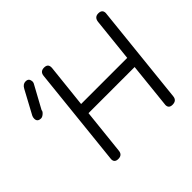

<svg xmlns="http://www.w3.org/2000/svg" viewBox="-170 -990 1216 1216"><g transform="rotate(-45 438.5 -381.5)"><path d="M223.1 -30.8 293.9 -705.1Q296.9 -742.2 333 -742.2Q367.2 -742.2 367.2 -710.9V-705.1L335.9 -413.1H749L779.8 -705.1Q784.2 -742.2 818.8 -742.2Q854 -742.2 854 -710L783.2 -36.1Q780.3 0 742.2 0Q709 0 709 -30.8L741.2 -338.9H328.1L295.9 -36.1Q293 0 256.8 0Q223.1 0 223.1 -30.8ZM215.8 -716.8 131.8 -563Q131.8 -551.8 117.9 -539.8Q104 -527.8 92.8 -527.8Q60.1 -527.8 60.1 -557.1Q60.1 -569.3 64.9 -579.1L148.9 -734.9Q163.6 -763.2 188 -763.2Q204.6 -763.2 211.9 -754.4Q219.2 -745.6 219.2 -727.1Z"/></g></svg>

Font: BPreplay
Style: Italic
Weight: 400
Italic angle: -6°
Designer: Magenta/George Triantafyllakos
Foundry: Magenta/George Triantafyllakos
Version: Version 1.00